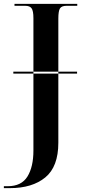

<svg xmlns="http://www.w3.org/2000/svg" viewBox="-21 -734 452 994"><path d="M48 -353V-363H378V-353ZM-1 240H30Q146 240 213.5 184.5Q281 129 281 5V-638Q281 -677 289.5 -690.5Q298 -704 324 -704H379V-714H54V-704H109Q133 -704 142.5 -691Q152 -678 152 -640V45Q152 130 121 180Q90 230 19 230H-1Z"/></svg>

Font: Noto Serif Display Semi
Style: Regular
Weight: 600
Designer: Monotype Design Team
Foundry: Monotype Imaging Inc.
Version: Version 1.900